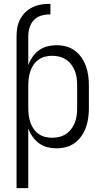

<svg xmlns="http://www.w3.org/2000/svg" viewBox="-20 -763 540 998"><path d="M66 215V-575Q66 -597 70 -619.5Q74 -642 84.5 -662.5Q95 -683 111.5 -699Q128 -715 148.5 -725Q169 -735 191.5 -739Q214 -743 236 -743H242V-688H236Q214 -688 192 -681Q170 -674 155 -657.5Q140 -641 133.5 -619Q127 -597 127 -575V-424Q135 -447 149 -467Q163 -487 182.5 -501.5Q202 -516 225.5 -522Q249 -528 273 -528Q299 -528 323.5 -521.5Q348 -515 368.5 -500Q389 -485 403.5 -464Q418 -443 426.5 -419.5Q435 -396 438.5 -370.5Q442 -345 442 -320V-200Q442 -175 438.5 -149.5Q435 -124 426.5 -100.5Q418 -77 403.5 -56Q389 -35 368.5 -20Q348 -5 323.5 1.5Q299 8 273 8Q249 8 225.5 2Q202 -4 182.5 -18.5Q163 -33 149 -53Q135 -73 127 -96V215ZM251 -47Q270 -47 288.5 -51.5Q307 -56 323 -66.5Q339 -77 350.5 -92.5Q362 -108 369 -125.5Q376 -143 378.5 -162Q381 -181 381 -200V-320Q381 -339 378.5 -358Q376 -377 369 -394.5Q362 -412 350.5 -427.5Q339 -443 323 -453.5Q307 -464 288.5 -468.5Q270 -473 251 -473Q232 -473 214 -468.5Q196 -464 180.5 -453Q165 -442 154.5 -426.5Q144 -411 138 -393.5Q132 -376 129.5 -357.5Q127 -339 127 -320V-200Q127 -181 129.5 -162.5Q132 -144 138 -126.5Q144 -109 154.5 -93.5Q165 -78 180.5 -67Q196 -56 214 -51.5Q232 -47 251 -47Z"/></svg>

Font: Iosevka SS18 Light
Style: Regular
Weight: 300
Monospace: yes
Designer: Belleve Invis
Foundry: Belleve Invis
Version: Version 25.1.1; ttfautohint (v1.8.4)